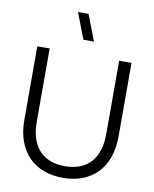

<svg xmlns="http://www.w3.org/2000/svg" viewBox="-102 -1037 907 1128"><g transform="rotate(10 351.0 -472.5)"><path d="M330 -805 270.3 -960H333.3L393 -805ZM351 15Q415.2 15 467.1 -4.8Q519 -24.7 555.6 -62.4Q592.2 -100.2 612.1 -155.1Q632 -210 632 -280V-720H558.3V-281.3Q558.3 -227 544.6 -184.7Q530.8 -142.3 504.5 -113.3Q478.2 -84.3 439.5 -69.3Q400.8 -54.3 351 -54.3Q301.2 -54.3 262.5 -69.3Q223.8 -84.3 197.5 -113.3Q171.2 -142.3 157.4 -184.7Q143.7 -227 143.7 -281.3V-720H70V-280Q70 -210 89.9 -155.1Q109.8 -100.2 146.4 -62.4Q183 -24.7 235 -4.8Q287 15 351 15Z"/></g></svg>

Font: Vela Sans GX ExtLt
Style: Regular
Weight: 200
Designer: Principal design: Mikhail Sharanda - project Manrope.
Design modification: Ravid Balaliev
Foundry: Mikhail Sharanda
Version: Version 1.001